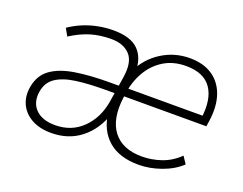

<svg xmlns="http://www.w3.org/2000/svg" viewBox="-87 -670 1064 841"><g transform="rotate(20 445.0 -250.0)"><path d="M210 8Q157 8 119.5 -12.5Q82 -33 65 -69Q48 -105 56 -151Q66 -207 107 -236.5Q148 -266 216.5 -277Q285 -288 375 -288H427L422 -251H372Q292 -251 234 -243Q176 -235 142 -212Q108 -189 101 -144Q93 -93 123.5 -61.5Q154 -30 215 -30Q291 -30 342 -80Q393 -130 406 -209L425 -328Q437 -403 406.5 -436Q376 -469 319 -469Q267 -469 223.5 -456Q180 -443 133 -413L114 -447Q143 -467 175.5 -480.5Q208 -494 243.5 -501Q279 -508 315 -508Q396 -508 432.5 -470.5Q469 -433 467 -366H449Q481 -433 540.5 -470.5Q600 -508 671 -508Q735 -508 777 -479.5Q819 -451 836.5 -399.5Q854 -348 844 -279L840 -252H441L447 -290H824L807 -277Q820 -369 785 -419.5Q750 -470 667 -470Q608 -470 564 -443Q520 -416 493 -369.5Q466 -323 458 -263L456 -248Q442 -143 485 -87Q528 -31 619 -31Q664 -31 708.5 -46Q753 -61 790 -97L812 -64Q776 -30 722.5 -11Q669 8 618 8Q528 8 476.5 -36.5Q425 -81 415 -163H432Q406 -83 348.5 -37.5Q291 8 210 8Z"/></g></svg>

Font: Mulish ExtraLight
Style: Italic
Weight: 200
Italic angle: -9°
Designer: Vernon Adams
Foundry: Vernon Adams
Version: Version 3.603